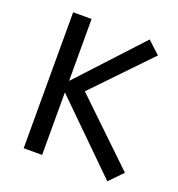

<svg xmlns="http://www.w3.org/2000/svg" viewBox="-130 -810 861 929"><g transform="rotate(20 300.5 -345.5)"><path d="M591 -56 525 12 185 -322V0H90V-700H185V-381L483 -703L547 -644L274 -360Z"/></g></svg>

Font: ABeeZee
Style: Regular
Weight: 400
Designer: Anja Meiners
Foundry: Anja Meiners
Version: Version 1.001